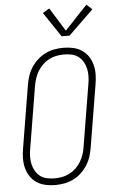

<svg xmlns="http://www.w3.org/2000/svg" viewBox="-63 -1011 627 1060"><g transform="rotate(-5 250.0 -480.5)"><path d="M200 8Q200 8 199.5 8Q199 8 199 8Q171 8 144.5 2Q118 -4 96.5 -18.5Q75 -33 61 -54.5Q47 -76 40.5 -101.5Q34 -127 34.5 -155Q35 -183 40 -210L97 -555Q101 -580 109 -604.5Q117 -629 131.5 -651.5Q146 -674 166.5 -692.5Q187 -711 210.5 -722.5Q234 -734 259.5 -738.5Q285 -743 310 -743Q310 -743 310 -743Q310 -743 310 -743Q338 -743 364.5 -737Q391 -731 412.5 -716.5Q434 -702 448 -680.5Q462 -659 468.5 -633.5Q475 -608 474.5 -580Q474 -552 469 -525L412 -180Q408 -155 400 -130.5Q392 -106 377.5 -83.5Q363 -61 343 -42.5Q323 -24 299 -12.5Q275 -1 249.5 3.5Q224 8 200 8ZM200 -29Q220 -29 241 -33Q262 -37 281.5 -47Q301 -57 317.5 -72.5Q334 -88 345 -106.5Q356 -125 363 -145Q370 -165 373 -186L430 -531Q434 -552 434.5 -574Q435 -596 430.5 -616.5Q426 -637 415.5 -655Q405 -673 389 -685Q373 -697 352 -701.5Q331 -706 309 -706Q289 -706 268 -702Q247 -698 227.5 -688Q208 -678 192 -662.5Q176 -647 164.5 -628.5Q153 -610 146.5 -590Q140 -570 136 -549L79 -204Q75 -183 74.5 -161Q74 -139 78.5 -118.5Q83 -98 93.5 -80Q104 -62 120 -50Q136 -38 157 -33.5Q178 -29 200 -29ZM306 -807 214 -944 251 -966 332 -836 457 -969 488 -941 350 -807Z"/></g></svg>

Font: Iosevka SS04 XLt Obl
Style: Regular
Weight: 200
Italic angle: -9°
Monospace: yes
Designer: Belleve Invis
Foundry: Belleve Invis
Version: Version 19.0.0; ttfautohint (v1.8.4)